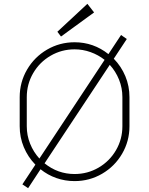

<svg xmlns="http://www.w3.org/2000/svg" viewBox="-20 -932 780 1004"><path d="M299 -741 280 -766 437 -912 472 -867ZM657 -424V-272Q657 -194 618.5 -128Q580 -62 514 -23.5Q448 15 370 15Q320 15 274.5 -1Q229 -17 192 -47L127 52L97 32L165 -71Q126 -111 104.5 -162.5Q83 -214 83 -272V-424Q83 -502 121.5 -568Q160 -634 226 -672.5Q292 -711 370 -711Q469 -711 547 -649L613 -749L643 -728L575 -625Q614 -585 635.5 -533.5Q657 -482 657 -424ZM186 -103 527 -619Q494 -645 453.5 -659.5Q413 -674 370 -674Q302 -674 244.5 -640.5Q187 -607 153.5 -549.5Q120 -492 120 -424V-272Q120 -224 137.5 -180.5Q155 -137 186 -103ZM620 -424Q620 -472 602.5 -515.5Q585 -559 554 -593L213 -78Q282 -22 370 -22Q438 -22 495.5 -55.5Q553 -89 586.5 -146.5Q620 -204 620 -272Z"/></svg>

Font: M Major Mono Display
Style: Regular
Weight: 400
Designer: Emre Parlak
Foundry: Emre Parlak
Version: Version 2.000; ttfautohint (v1.8) -l 8 -r 50 -G 200 -x 14 -D